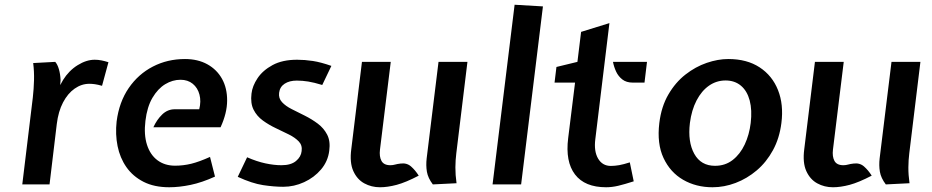

<svg xmlns="http://www.w3.org/2000/svg" viewBox="-20 -778 3930 810"><path d="M74 0 118.5 -367Q122.5 -402 123.5 -439.5Q124.5 -477 120 -512L213 -517Q222.5 -506.5 228.5 -486Q234.5 -465.5 235.5 -440.5L234 -419L246 -440.5Q270.5 -480 307.5 -503Q344.5 -526 379.5 -526Q394 -526 408 -523.2Q422 -520.5 437.5 -515.5L410.5 -416Q393 -421 380.2 -422.8Q367.5 -424.5 357 -424.5Q324 -424.5 295 -404.2Q266 -384 246 -346Q226 -308 219.5 -254.5L189 0Z M694 12Q630.5 12 585.5 -11Q540.5 -34 513.2 -73Q486 -112 476 -161.8Q466 -211.5 472 -265.5Q482.5 -347.5 523 -406.5Q563.5 -465.5 625 -497.2Q686.5 -529 760.5 -529Q814.5 -529 854.8 -506.8Q895 -484.5 916.8 -445.2Q938.5 -406 938.2 -353.5Q938 -301 910.5 -241H627Q641.5 -273 664.2 -295Q687 -317 717 -317H820.5Q829 -350.5 821.5 -379Q814 -407.5 793.2 -424.5Q772.5 -441.5 741.5 -441.5Q708 -441.5 677 -422.8Q646 -404 623.2 -365.5Q600.5 -327 593.5 -268Q586.5 -210 600 -167.5Q613.5 -125 644.2 -102Q675 -79 718.5 -79Q753 -79 786.8 -87.2Q820.5 -95.5 866 -116L887 -33Q832 -8 784 2Q736 12 694 12Z M1175 10Q1136.5 10 1090 3Q1043.5 -4 983 -32L1022.5 -114.5Q1063.5 -96.5 1099.8 -88.8Q1136 -81 1167.5 -81Q1207.5 -81 1228.8 -98.8Q1250 -116.5 1252.5 -140.5Q1256 -165 1240.5 -181.2Q1225 -197.5 1199 -210.5Q1173 -223.5 1143.8 -237.2Q1114.5 -251 1089 -269.5Q1063.5 -288 1049.8 -315.2Q1036 -342.5 1041 -383Q1044.5 -415 1066.5 -448Q1088.5 -481 1130 -503.5Q1171.5 -526 1233.5 -526Q1265.5 -526 1299.8 -520.8Q1334 -515.5 1378 -500L1339.5 -419.5Q1305 -430 1280.5 -434Q1256 -438 1232 -438Q1201 -438 1180.8 -424.8Q1160.5 -411.5 1157.5 -386.5Q1154.5 -363.5 1169.8 -347Q1185 -330.5 1211 -317.5Q1237 -304.5 1266 -290Q1295 -275.5 1320.5 -256.5Q1346 -237.5 1360.2 -210Q1374.5 -182.5 1369 -142Q1363.5 -97.5 1334.5 -63.2Q1305.5 -29 1263 -9.5Q1220.5 10 1175 10Z M1583 12Q1547 12 1516.8 -4.5Q1486.5 -21 1470.5 -56.5Q1454.5 -92 1462 -149L1507 -517H1628.5L1583 -146.5Q1579.5 -118 1589.2 -99.5Q1599 -81 1627 -81Q1637.5 -81 1647 -83.8Q1656.5 -86.5 1670 -88Q1696 -91.5 1714 -75.8Q1732 -60 1746.5 -37Q1692 -8.5 1653.5 1.8Q1615 12 1583 12ZM1806 0Q1785.5 -27 1781 -53.5Q1776.5 -80 1780 -110L1830 -517H1952L1905 -131Q1901.5 -103.5 1901.2 -72Q1901 -40.5 1906 -5Z M2058 0 2151 -758 2270.5 -751 2178.5 0Z M2537 12Q2447 12 2405.8 -42Q2364.5 -96 2377 -195.5L2406 -429.5H2319.5L2327.5 -495.5L2416 -517L2431.5 -643.5L2551 -680.5L2491.5 -191Q2485 -140 2503.2 -109Q2521.5 -78 2557 -78Q2573.5 -78 2592 -81.2Q2610.5 -84.5 2637 -93L2653.5 -13Q2614.5 -0.5 2588 5.8Q2561.5 12 2537 12ZM2649.5 -429.5Q2622.5 -429.5 2605.5 -442.8Q2588.5 -456 2579.2 -476Q2570 -496 2566 -517H2709.5L2699 -429.5Z M2986 12Q2916.5 12 2862 -19.5Q2807.5 -51 2779.2 -111.5Q2751 -172 2761.5 -259Q2770 -328.5 2799.8 -379.5Q2829.5 -430.5 2871.8 -463.5Q2914 -496.5 2961.5 -512.8Q3009 -529 3052.5 -529Q3131 -529 3184.5 -494Q3238 -459 3262.2 -398Q3286.5 -337 3276.5 -259Q3268.5 -195 3241 -144.5Q3213.5 -94 3172.5 -59.2Q3131.5 -24.5 3083.2 -6.2Q3035 12 2986 12ZM2996.5 -78.5Q3039.5 -78.5 3071 -103Q3102.5 -127.5 3121.8 -168.5Q3141 -209.5 3147 -259Q3153.5 -313.5 3142.8 -354Q3132 -394.5 3105.8 -416.5Q3079.5 -438.5 3041 -438.5Q3002.5 -438.5 2971 -416.5Q2939.5 -394.5 2918.5 -354Q2897.5 -313.5 2890.5 -259Q2881 -179.5 2909 -129Q2937 -78.5 2996.5 -78.5Z M3494 12Q3458 12 3427.8 -4.5Q3397.5 -21 3381.5 -56.5Q3365.5 -92 3373 -149L3418 -517H3539.5L3494 -146.5Q3490.5 -118 3500.2 -99.5Q3510 -81 3538 -81Q3548.5 -81 3558 -83.8Q3567.5 -86.5 3581 -88Q3607 -91.5 3625 -75.8Q3643 -60 3657.5 -37Q3603 -8.5 3564.5 1.8Q3526 12 3494 12ZM3717 0Q3696.5 -27 3692 -53.5Q3687.5 -80 3691 -110L3741 -517H3863L3816 -131Q3812.5 -103.5 3812.2 -72Q3812 -40.5 3817 -5Z"/></svg>

Font: Expletus Sans SemiBold
Style: Italic
Weight: 600
Italic angle: -7°
Version: Version 7.500